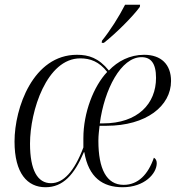

<svg xmlns="http://www.w3.org/2000/svg" viewBox="-20 -776 758 806"><path d="M408 -605 407 -596H416C468 -637 538 -707 567 -747L568 -756H505C479 -705 442 -647 408 -605ZM171 10C245 10 292 -43 332 -137H334C352 -31 411 10 495 10C586 10 638 -47 638 -91C638 -103 633 -110 626 -114C602 -44 560 0 499 0C427 0 393 -67 393 -185C393 -208 396 -230 398 -248H427C594 -248 698 -331 698 -436C698 -506 656 -546 585 -546C525 -546 474 -519 437 -480C394 -533 352 -546 303 -546C119 -546 41 -323 41 -182C41 -48 95 10 171 10ZM412 -258H399C418 -401 488 -536 574 -536C613 -536 635 -511 635 -449C635 -341 559 -258 412 -258ZM194 -7C138 -7 106 -61 106 -173C106 -310 176 -531 317 -531C358 -531 396 -518 430 -474C373 -414 330 -303 330 -196C330 -182 330 -169 330 -157C292 -56 246 -7 194 -7Z"/></svg>

Font: Noto Serif Display SemiCondensed Light
Style: Italic
Weight: 300
Width: 4
Italic angle: -12°
Designer: Monotype Design Team
Foundry: Monotype Imaging Inc.
Version: Version 2.009